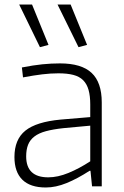

<svg xmlns="http://www.w3.org/2000/svg" viewBox="-20 -826 548 851"><path d="M183 5Q114 5 79 -29.5Q44 -64 44 -130Q44 -208 92.5 -247Q141 -286 249 -296L380 -307V-363Q380 -401 372.5 -427.5Q365 -454 348.5 -470.5Q332 -487 305 -494Q278 -501 239 -501Q204 -501 167 -496.5Q130 -492 82 -483L77 -527Q128 -537 167.5 -541Q207 -545 246 -545Q341 -545 386 -503Q431 -461 431 -372V0H388L381 -69H377Q323 -34 275 -14.5Q227 5 183 5ZM194 -40Q236 -40 283.5 -59.5Q331 -79 380 -111V-269L261 -258Q215 -253 183.5 -244.5Q152 -236 132.5 -221Q113 -206 104.5 -184.5Q96 -163 96 -133Q96 -40 194 -40ZM157 -617 65 -806H122L195 -627ZM328 -617 235 -806H293L366 -627Z"/></svg>

Font: Encode Sans Normal
Style: ExtraLight
Weight: 200
Designer: Pablo Impallari, Andres Torresi
Foundry: Pablo Impallari, Andres Torresi
Version: Version 1.000; ttfautohint (v1.00) -l 8 -r 50 -G 200 -x 14 -